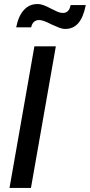

<svg xmlns="http://www.w3.org/2000/svg" viewBox="-20 -929 444 949"><path d="M150 -700H256L133 0H27ZM233 -809Q193 -830 174 -830Q142 -830 134 -794H60Q71 -850 98 -879.5Q125 -909 165 -909Q181 -909 196.5 -903Q212 -897 233 -886Q252 -876 265 -870.5Q278 -865 291 -865Q322 -865 329 -904H404Q392 -843 367 -814.5Q342 -786 303 -786Q288 -786 272.5 -792Q257 -798 233 -809Z"/></svg>

Font: Cabin Medium
Style: Italic
Weight: 500
Italic angle: -7°
Designer: Pablo Impallari
Foundry: Pablo Impallari. http://www.impallari.com Igino Marini. http://www.ikern.com
Version: Version 2.200